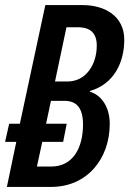

<svg xmlns="http://www.w3.org/2000/svg" viewBox="-28 -734 508 754"><path d="M-1 0H173C314 0 403 -110 403 -248C403 -305 377 -358 325 -374L326 -377C419 -404 460 -488 460 -578C460 -672 382 -714 297 -714H150L50 -248H8L-8 -177H36ZM188 -414 233 -627H277C328 -627 352 -603 352 -555C352 -481 310 -414 237 -414ZM117 -80 138 -177H220L234 -248H153L172 -338H225C272 -338 298 -311 298 -245C298 -154 259 -80 173 -80Z"/></svg>

Font: Noto Sans UI Condensed Medium
Style: Italic
Weight: 500
Width: 3
Italic angle: -12°
Designer: Monotype Design Team
Foundry: Monotype Imaging Inc.
Version: Version 1.901